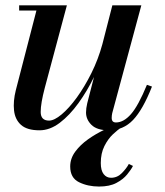

<svg xmlns="http://www.w3.org/2000/svg" viewBox="-20 -480 620 722"><path d="M480 144Q473 158 458 176.2Q443 194.5 417.5 208Q392 221.5 352.5 221.5Q310.5 221.5 277.2 205.2Q244 189 244 146Q244 116 263 90.2Q282 64.5 311.2 43.8Q340.5 23 372.8 7.8Q405 -7.5 431.5 -16L439 -2Q423.5 7 404.8 24.8Q386 42.5 372.5 69.5Q359 96.5 359 133Q359 161 369.8 174.8Q380.5 188.5 397.5 188.5Q421 188.5 438.2 171Q455.5 153.5 464.5 136.5ZM231.5 -460 148.5 -150Q133 -91.5 133 -59Q133 -26.5 164.5 -26.5Q184 -26.5 211.8 -49.8Q239.5 -73 268.8 -113.2Q298 -153.5 323.8 -205.2Q349.5 -257 365 -314L402.5 -460H511.5L402 -54.5Q400 -45.5 400 -36.5Q400 -19.5 416 -19.5Q445 -19.5 472.5 -50.8Q500 -82 532.5 -161L551.5 -154.5Q517.5 -68 480.5 -29Q443.5 10 389 10Q345 10 324.2 -10.2Q303.5 -30.5 303.5 -57Q303.5 -72.5 308 -91.5L333.5 -190.5Q308 -138 275 -92.2Q242 -46.5 204.8 -18.2Q167.5 10 128.5 10Q82 10 59.2 -10.2Q36.5 -30.5 32.8 -64.8Q29 -99 39.5 -141L117 -440.5H52V-460Z"/></svg>

Font: Bodoni* 11pt Medium
Style: Italic
Weight: 500
Italic angle: -13°
Version: Version 2.3